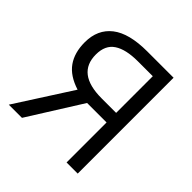

<svg xmlns="http://www.w3.org/2000/svg" viewBox="-188 -863 1011 1011"><g transform="rotate(45 318.0 -357.0)"><path d="M310.1 -297.9 123 0H24.9L225.1 -312Q146.5 -336.9 110.8 -387.5Q75.2 -438 75.2 -515.1Q75.2 -610.8 141.4 -662.4Q207.5 -713.9 341.8 -713.9H538.1V0H455.1V-297.9ZM455.1 -642.1H344.2Q254.9 -642.1 208.5 -611.3Q162.1 -580.6 162.1 -511.2Q162.1 -369.1 347.2 -369.1H455.1Z"/></g></svg>

Font: WebKoruri
Style: Regular
Weight: 400
Foundry: lindwurm / mohemohe
Version: Version 1.00